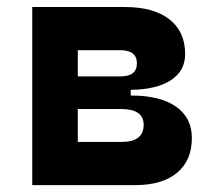

<svg xmlns="http://www.w3.org/2000/svg" viewBox="-20 -538 626 558"><path d="M73.7 0V-517.6H342.8Q426.3 -517.6 472.2 -481.9Q518.1 -446.3 518.1 -380.9Q518.1 -332 476.6 -304.9Q435.1 -277.8 359.9 -276.9V-260.3H362.3Q445.8 -260.3 491.7 -228Q537.6 -195.8 537.6 -136.7Q537.6 -71.8 494.6 -35.9Q451.7 0 373 0ZM329.1 -392.1H206.1V-315.9H330.1Q377.9 -315.9 377.9 -354Q377.9 -392.1 329.1 -392.1ZM332 -221.2H206.1V-125.5H333.5Q397.5 -125.5 397.5 -175.3Q397.5 -221.2 332 -221.2Z"/></svg>

Font: Caskaydia Cove
Style: Bold
Weight: 700
Monospace: yes
Designer: Aaron Bell
Foundry: Saja Typeworks
Version: Version 4.300; ttfautohint (v1.8.3)